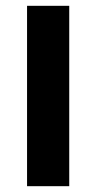

<svg xmlns="http://www.w3.org/2000/svg" viewBox="-20 -640 331 660"><path d="M218 0V-620H73V0Z"/></svg>

Font: Gemini
Style: Regular
Weight: 700
Designer: Pushpananda Ekanayake, Sol Matas, Kosala Senevirathne
Foundry: Mooniak
Version: Version 1.000;PS 1.0;hotconv 1.0.86;makeotf.lib2.5.63406